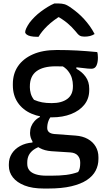

<svg xmlns="http://www.w3.org/2000/svg" viewBox="-20 -836 640 1106"><path d="M153 -70Q153 -90 159.5 -107Q166 -124 179 -138.5Q192 -153 210 -162V-177L281 -173Q266 -158 259 -139Q252 -120 252 -99Q252 -84 262 -75Q272 -66 293 -64L415 -55Q456 -52 485.5 -35.5Q515 -19 531 8Q547 35 547 69V80Q547 116 531 147Q515 178 480.5 201Q446 224 391 237Q336 250 257 250H232Q166 250 121.5 232.5Q77 215 54 185.5Q31 156 31 119V110Q31 76 48 49Q65 22 96 5Q127 -12 167 -15V-35L224 4Q194 12 174.5 26Q155 40 146 58Q137 76 137 100V108Q137 130 149 145Q161 160 186 168Q211 176 247 176H276Q325 176 361 171.5Q397 167 430 155Q437 145 439.5 132Q442 119 442 106V99Q442 76 428 60Q414 44 385 42L276 35Q237 32 209.5 17Q182 2 167.5 -21Q153 -44 153 -70ZM323 -464 420 -465V-440Q453 -422 473.5 -393.5Q494 -365 494 -325V-317Q494 -268 466 -233Q438 -198 389.5 -179Q341 -160 279 -160Q213 -159 162 -181Q111 -203 82.5 -245Q54 -287 54 -345V-352Q54 -411 83.5 -454.5Q113 -498 169.5 -523Q226 -548 307 -548Q371 -548 424.5 -545Q478 -542 540 -536Q542 -531 543 -522Q544 -513 544 -504Q544 -476 535.5 -458Q527 -440 507 -440Q488 -440 463.5 -443.5Q439 -447 400 -450.5Q361 -454 300 -454Q228 -454 190 -425.5Q152 -397 152 -338V-332Q152 -317 157 -298Q162 -279 176 -261Q199 -251 222.5 -246.5Q246 -242 278 -242Q335 -242 367.5 -266Q400 -290 400 -337V-345Q400 -364 394 -385.5Q388 -407 371.5 -428Q355 -449 323 -464ZM293 -816Q299 -816 304 -816Q309 -816 317 -816Q336 -816 352 -811.5Q368 -807 395 -787Q412 -775 429.5 -760Q447 -745 464 -726.5Q481 -708 496.5 -686.5Q512 -665 525 -640Q512 -632 498 -628.5Q484 -625 466 -625Q449 -625 439 -631Q429 -637 414 -657Q394 -681 368 -703Q342 -725 295 -751L351 -737H285L340 -752Q286 -719 253 -687Q220 -655 202 -624H196Q172 -624 156.5 -627.5Q141 -631 133 -637.5Q125 -644 125 -651Q125 -659 131 -672.5Q137 -686 150 -705Q163 -722 179.5 -738.5Q196 -755 215.5 -769.5Q235 -784 254.5 -796Q274 -808 293 -816Z"/></svg>

Font: Recursive Casual Medium
Style: Regular
Weight: 500
Version: Version 1.047